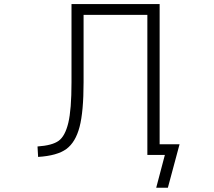

<svg xmlns="http://www.w3.org/2000/svg" viewBox="-20 -751 1040 932"><path d="M754.9 -50.8H851.6L794.9 160.2H738.3L780.3 1H750H724.6H695.3V-678.7H385.7V-351.6Q385.7 -209 366.2 -134.8Q346.7 -60.5 302.2 -27.8Q257.8 4.9 165 10.7L162.1 -40Q233.4 -44.9 264.6 -67.4Q295.9 -89.8 311.5 -154.3Q327.1 -218.8 327.1 -351.6V-731.4H754.9Z"/></svg>

Font: GenEi Gothic M Light
Style: Regular
Weight: 300
Designer: o_tamon (Modified); [Source Han Sans]
Ryoko NISHIZUKA  (kana & ideographs); Paul D. Hunt (Latin, Greek & Cyrillic); Wenl
Version: Version 1.1a;Original Version 1.004